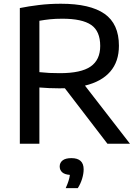

<svg xmlns="http://www.w3.org/2000/svg" viewBox="-20 -768 740 1026"><path d="M86 0V-725Q132.5 -734.5 188 -741.2Q243.5 -748 305.5 -748Q461.5 -748 538.5 -694.2Q615.5 -640.5 615.5 -523.5Q615.5 -439 569.2 -385.5Q523 -332 434 -310.5L674.5 0H554L326.5 -296.5Q312 -296 297 -296Q266.5 -296 242 -297.2Q217.5 -298.5 190.5 -300.5V0ZM300 -377Q413 -377 464.2 -412.5Q515.5 -448 515.5 -522.5Q515.5 -601.5 467.2 -634.8Q419 -668 313.5 -668Q275.5 -668 247 -665Q218.5 -662 190.5 -657V-382.5Q220 -379.5 243.5 -378.2Q267 -377 300 -377ZM331 237.5Q341 215.5 346.2 198.8Q351.5 182 353.5 166.5Q325.5 164.5 312.2 152.5Q299 140.5 299 121.5Q299 101.5 314.5 89.2Q330 77 361.5 77Q427 77 427 137Q427 160 418.8 187.2Q410.5 214.5 395.5 237.5Z"/></svg>

Font: Encode Sans Semi Expanded Medium
Style: Regular
Weight: 500
Width: 6
Designer: Multiple Designers
Foundry: Impallari Type
Version: Version 3.000; ttfautohint (v1.8.3) -l 8 -r 50 -G 200 -x 14 